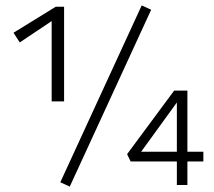

<svg xmlns="http://www.w3.org/2000/svg" viewBox="-20 -684 792 710"><path d="M504 -664 539 -648 238 6 203 -10ZM217 -309H171V-606L53 -527L30 -563L186 -659H217ZM732 -123V-87H673V0H634V-87H463L450 -114L624 -349H673V-123ZM502 -123H634V-305Z"/></svg>

Font: EauTestText Semilight
Style: Italic
Weight: 300
Italic angle: -12°
Designer: Christian Thalmann (Catharsis Fonts)
Version: Version 0.001;PS 000.001;hotconv 1.0.88;makeotf.lib2.5.64775